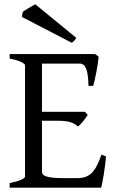

<svg xmlns="http://www.w3.org/2000/svg" viewBox="-20 -864 536 884"><path d="M468.3 -143.6Q466.3 -122.6 463.4 -100.1Q460.4 -77.6 457.3 -57.9Q454.1 -38.1 450.9 -22.7Q447.8 -7.3 445.8 0H24.4V-21Q57.6 -27.8 76.4 -35.9Q95.2 -43.9 95.2 -50.8V-564Q95.2 -569.8 77.4 -578.6Q59.6 -587.4 24.4 -594.2V-615.2H418L434.1 -603Q433.1 -590.3 430.4 -571.5Q427.7 -552.7 423.8 -533Q419.9 -513.2 416 -495.6Q412.1 -478 409.2 -468.8H387.2Q386.7 -519.5 377.4 -545.4Q368.2 -571.3 347.2 -571.3H173.3V-349.1H371.1L383.8 -335.4Q379.9 -328.6 374.3 -320.8Q368.7 -313 362.5 -305.4Q356.4 -297.9 350.3 -291.5Q344.2 -285.2 338.9 -281.2Q331.5 -288.6 323 -293.5Q314.5 -298.3 303.5 -301.8Q292.5 -305.2 277.6 -306.6Q262.7 -308.1 242.2 -308.1H173.3V-75.2Q173.3 -67.9 176.8 -62.3Q180.2 -56.6 190.9 -52.5Q201.7 -48.3 221.2 -46.1Q240.7 -43.9 272.9 -43.9H335.9Q358.4 -43.9 374.8 -50Q391.1 -56.2 403.8 -69.3Q416.5 -82.5 426.8 -103Q437 -123.5 447.3 -152.3ZM331.5 -689.5Q324.7 -680.2 321 -675.5Q317.4 -670.9 309.6 -667.5L80.6 -786.1L84.5 -808.1Q87.9 -812 95.5 -816.9Q103 -821.8 111.8 -826.9Q120.6 -832 128.9 -836.7Q137.2 -841.3 142.6 -844.2Z"/></svg>

Font: Gentium Plus
Style: Regular
Weight: 400
Designer: J. Victor Gaultney, Annie Olsen, Iska Routamaa
Foundry: SIL International
Version: Version 1.510